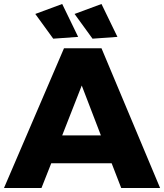

<svg xmlns="http://www.w3.org/2000/svg" viewBox="-25 -943 823 963"><path d="M583 0 535 -124H232L183 0H-5L296 -701H484L778 0ZM287 -264H481L385 -514ZM287 -923 367 -758 242 -749 152 -873ZM484 -923 564 -758 439 -749 349 -873Z"/></svg>

Font: Gontserrat
Style: Bold
Weight: 700
Designer: Julieta Ulanovsky
Foundry: Julieta Ulanovsky
Version: Version 6.001